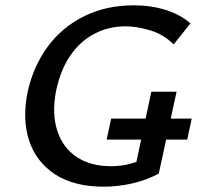

<svg xmlns="http://www.w3.org/2000/svg" viewBox="-20 -690 741 722"><path d="M371 12Q258 12 187 -34.5Q116 -81 89.5 -161.5Q63 -242 84 -345Q106 -443 160.5 -516Q215 -589 297.5 -629.5Q380 -670 483 -670Q548 -670 603.5 -652.5Q659 -635 696 -602L633 -523Q595 -561 544.5 -576Q494 -591 452 -591Q388 -591 334 -562.5Q280 -534 243 -479Q206 -424 190 -344Q175 -261 195.5 -198Q216 -135 268 -100Q320 -65 397 -65Q438 -65 475 -75.5Q512 -86 548 -107L484 -39L549 -345H644L577 -37Q527 -11 474 0.5Q421 12 371 12ZM381 -165 398 -244H701L684 -165Z"/></svg>

Font: Ysabeau SemiBold
Style: Italic
Weight: 600
Italic angle: -12°
Designer: Christian Thalmann (Catharsis Fonts)
Version: Version 2.002